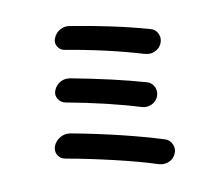

<svg xmlns="http://www.w3.org/2000/svg" viewBox="-85 -879 1171 1011"><g transform="rotate(-10 500.0 -373.5)"><path d="M300.8 -655.3Q276.4 -659.2 264.6 -680.7Q257.8 -692.4 257.8 -705.1Q257.8 -714.8 261.7 -723.6Q271.5 -750 295.9 -764.6Q314.5 -775.4 335 -775.4Q341.8 -775.4 347.7 -774.4Q579.1 -737.3 765.6 -684.6Q792 -677.7 803.7 -652.3Q809.6 -639.6 809.6 -627Q809.6 -614.3 804.7 -602.5Q793.9 -576.2 767.6 -564.5Q752.9 -557.6 737.3 -557.6Q726.6 -557.6 714.8 -560.5Q522.5 -618.2 300.8 -655.3ZM256.8 -381.8Q232.4 -386.7 219.7 -408.2Q211.9 -420.9 211.9 -434.6Q211.9 -443.4 215.8 -453.1Q225.6 -479.5 251 -494.1Q268.6 -503.9 288.1 -503.9Q294.9 -503.9 302.7 -502.9Q535.2 -459 698.2 -412.1Q724.6 -404.3 736.3 -379.9Q742.2 -366.2 742.2 -352.5Q742.2 -341.8 737.3 -329.1Q727.5 -303.7 702.1 -292Q686.5 -285.2 671.9 -285.2Q660.2 -285.2 649.4 -288.1Q483.4 -339.8 256.8 -381.8ZM205.1 -90.8Q178.7 -95.7 166 -118.2Q159.2 -130.9 159.2 -144.5Q159.2 -154.3 163.1 -165Q173.8 -192.4 200.2 -207Q218.8 -217.8 239.3 -217.8Q247.1 -217.8 254.9 -216.8Q526.4 -166 739.3 -99.6Q765.6 -91.8 776.4 -66.4Q782.2 -53.7 782.2 -41Q782.2 -28.3 776.4 -15.6Q764.6 10.7 738.3 21.5Q723.6 27.3 709 27.3Q697.3 27.3 684.6 23.4Q591.8 -6.8 456.5 -38.6Q321.3 -70.3 205.1 -90.8Z"/></g></svg>

Font: Gen Jyuu GothicX Bold
Style: Bold
Weight: 700
Designer: Ryoko NISHIZUKA (kana &amp; ideographs); Paul D. Hunt (Latin, Greek &amp; Cyrillic); Wenlong ZHANG (bopomofo); Sandoll C
Version: Version 1.058.20140828